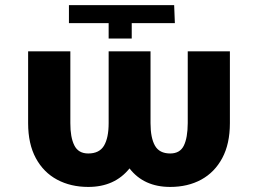

<svg xmlns="http://www.w3.org/2000/svg" viewBox="-20 -732 1023 762"><path d="M411.2 -528.4H577.4V-243.3Q577.4 -185 595 -153.9Q612.6 -122.9 655.5 -122.9Q694.2 -122.9 709.5 -153.9Q724.8 -185 725.1 -243.3V-528.4H892.4V-243.3Q892.4 -161.2 862.2 -104.8Q832 -48.3 778.8 -19.2Q725.5 9.9 655.5 9.9Q550.8 9.9 494 -63.6Q435 9.9 330.3 9.9Q260.7 9.9 206.7 -19Q152.7 -47.9 122.2 -104.4Q91.6 -160.9 91.6 -243.3V-528.4H259.2V-243.3Q258.9 -187.5 274.9 -155.2Q290.8 -122.9 330.3 -122.9Q374.3 -122.9 392.8 -153.9Q411.2 -185 411.2 -243.3ZM411.2 -640.3H253.6V-711.6H671.2L674 -640.3H502.8V-579.2H411.2Z"/></svg>

Font: Inter UI Extra Bold
Style: Regular
Weight: 800
Designer: Rasmus Andersson
Foundry: rsms
Version: 3.2;8d6f07862